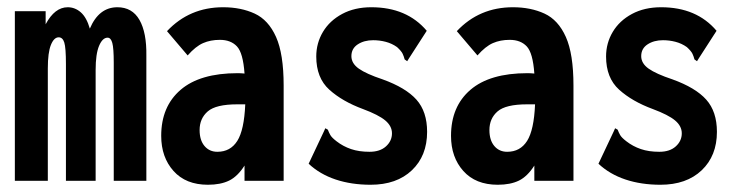

<svg xmlns="http://www.w3.org/2000/svg" viewBox="-20 -499 2040 530"><path d="M21 0V-468H106V-432Q131 -479 167 -479Q187 -479 203 -465Q219 -451 228 -420Q253 -479 304 -479Q345 -479 365 -444Q385 -409 384 -345V0H294V-326Q294 -366 290 -380.5Q286 -395 277 -395Q263 -395 253.5 -372.5Q244 -350 244 -306V0H162V-322Q162 -367 157.5 -381.5Q153 -396 142 -396Q129 -396 120.5 -375Q112 -354 112 -310V0Z M554 11Q493 11 459 -27Q425 -65 425 -124Q425 -205 478.5 -251Q532 -297 636 -297Q644 -297 655 -296Q651 -353 634 -371Q617 -389 587 -389Q561 -389 540.5 -380Q520 -371 498 -346L441 -413Q503 -479 596 -479Q645 -479 683 -461.5Q721 -444 742 -397Q763 -350 763 -263V0H655V-42Q636 -12 612.5 -0.5Q589 11 554 11ZM531 -140Q531 -112 544.5 -96Q558 -80 580 -80Q616 -80 635 -110Q654 -140 657 -211Q651 -211 645 -211Q639 -211 635 -211Q576 -211 553.5 -191.5Q531 -172 531 -140Z M1003 11Q950 11 906.5 -3.5Q863 -18 832 -47L874 -136L878 -145L885 -141Q888 -133 892 -126Q896 -119 909 -109Q927 -95 949 -87.5Q971 -80 1000 -80Q1029 -80 1045.5 -95Q1062 -110 1062 -131Q1062 -151 1043.5 -166.5Q1025 -182 982 -198Q925 -219 889 -251.5Q853 -284 853 -343Q853 -380 871.5 -411Q890 -442 924.5 -460.5Q959 -479 1005 -479Q1103 -479 1158 -414L1109 -338L1104 -330L1097 -335Q1095 -343 1091.5 -350.5Q1088 -358 1076 -369Q1062 -379 1045 -383.5Q1028 -388 1010 -388Q985 -388 967.5 -376.5Q950 -365 950 -344Q950 -324 970.5 -309.5Q991 -295 1036 -280Q1100 -257 1129.5 -224Q1159 -191 1159 -135Q1159 -69 1117 -29Q1075 11 1003 11Z M1354 11Q1293 11 1259 -27Q1225 -65 1225 -124Q1225 -205 1278.5 -251Q1332 -297 1436 -297Q1444 -297 1455 -296Q1451 -353 1434 -371Q1417 -389 1387 -389Q1361 -389 1340.5 -380Q1320 -371 1298 -346L1241 -413Q1303 -479 1396 -479Q1445 -479 1483 -461.5Q1521 -444 1542 -397Q1563 -350 1563 -263V0H1455V-42Q1436 -12 1412.5 -0.5Q1389 11 1354 11ZM1331 -140Q1331 -112 1344.5 -96Q1358 -80 1380 -80Q1416 -80 1435 -110Q1454 -140 1457 -211Q1451 -211 1445 -211Q1439 -211 1435 -211Q1376 -211 1353.5 -191.5Q1331 -172 1331 -140Z M1803 11Q1750 11 1706.5 -3.5Q1663 -18 1632 -47L1674 -136L1678 -145L1685 -141Q1688 -133 1692 -126Q1696 -119 1709 -109Q1727 -95 1749 -87.5Q1771 -80 1800 -80Q1829 -80 1845.5 -95Q1862 -110 1862 -131Q1862 -151 1843.5 -166.5Q1825 -182 1782 -198Q1725 -219 1689 -251.5Q1653 -284 1653 -343Q1653 -380 1671.5 -411Q1690 -442 1724.5 -460.5Q1759 -479 1805 -479Q1903 -479 1958 -414L1909 -338L1904 -330L1897 -335Q1895 -343 1891.5 -350.5Q1888 -358 1876 -369Q1862 -379 1845 -383.5Q1828 -388 1810 -388Q1785 -388 1767.5 -376.5Q1750 -365 1750 -344Q1750 -324 1770.5 -309.5Q1791 -295 1836 -280Q1900 -257 1929.5 -224Q1959 -191 1959 -135Q1959 -69 1917 -29Q1875 11 1803 11Z"/></svg>

Font: Inconsolata Condensed ExtraBold
Style: Regular
Weight: 800
Width: 3
Monospace: yes
Designer: Raph Levien, Cyreal, Brenton Simpson
Foundry: Raph Levien, Cyreal, Google
Version: Version 3.001; ttfautohint (v1.8.2.53-6de2)